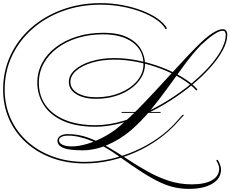

<svg xmlns="http://www.w3.org/2000/svg" viewBox="-63 -905 1476 1230"><path d="M716 -182V-188H966V-182ZM1106 -169H1116L1073 -121Q1019 -61 951 -12.5Q883 36 805 70.5Q727 105 644.5 123.5Q562 142 479 142Q365 142 270 107Q175 72 104.5 8.5Q34 -55 -4.5 -141.5Q-43 -228 -43 -331Q-43 -449 4 -550Q51 -651 136 -726Q221 -801 335 -843Q449 -885 582 -885Q652 -885 719.5 -872.5Q787 -860 845 -838Q903 -816 945.5 -786.5Q988 -757 1007 -723L998 -718Q980 -751 938.5 -779.5Q897 -808 840 -829.5Q783 -851 717 -863Q651 -875 582 -875Q451 -875 339 -834Q227 -793 143.5 -719Q60 -645 13.5 -546Q-33 -447 -33 -331Q-33 -231 5 -146Q43 -61 112 1Q181 63 274.5 97.5Q368 132 479 132Q560 132 642 114Q724 96 801 62.5Q878 29 945.5 -18Q1013 -65 1065 -123ZM396 33Q441 33 498 16Q555 -1 615.5 -35Q676 -69 729 -119Q772 -156 822.5 -207.5Q873 -259 927 -317Q981 -375 1033.5 -432.5Q1086 -490 1132.5 -539.5Q1179 -589 1214 -623Q1261 -669 1299.5 -693.5Q1338 -718 1363 -718Q1393 -718 1393 -682Q1393 -638 1365 -585Q1337 -532 1287 -475.5Q1237 -419 1171 -364Q1105 -309 1028 -260Q951 -211 869 -173.5Q787 -136 705.5 -114.5Q624 -93 549 -93Q423 -93 340 -131Q257 -169 216.5 -233.5Q176 -298 176 -376Q176 -444 207.5 -502.5Q239 -561 296.5 -604Q354 -647 431 -671Q508 -695 598 -695Q695 -695 754 -665.5Q813 -636 839.5 -590Q866 -544 866 -494Q866 -448 841.5 -407.5Q817 -367 774 -336.5Q731 -306 674.5 -289Q618 -272 553 -272Q474 -272 426 -301.5Q378 -331 378 -380Q378 -423 416.5 -457.5Q455 -492 521.5 -512.5Q588 -533 670 -533Q742 -533 820 -517.5Q898 -502 972 -474Q1046 -446 1106 -409.5Q1166 -373 1202 -332L1195 -325Q1159 -365 1100 -401Q1041 -437 968.5 -464.5Q896 -492 819 -507.5Q742 -523 670 -523Q591 -523 527 -504Q463 -485 425.5 -452.5Q388 -420 388 -380Q388 -336 433.5 -309Q479 -282 553 -282Q637 -282 706 -310.5Q775 -339 815.5 -387Q856 -435 856 -494Q856 -583 786.5 -634Q717 -685 598 -685Q510 -685 435 -662Q360 -639 304 -597Q248 -555 217 -498.5Q186 -442 186 -376Q186 -291 230 -230Q274 -169 355.5 -136Q437 -103 549 -103Q635 -103 730 -131.5Q825 -160 918.5 -208.5Q1012 -257 1095.5 -317.5Q1179 -378 1244 -443Q1309 -508 1346 -570Q1383 -632 1383 -682Q1383 -708 1363 -708Q1342 -708 1307 -684.5Q1272 -661 1223 -615Q1172 -562 1120 -491.5Q1068 -421 1013 -344.5Q958 -268 898 -195.5Q838 -123 771 -66Q704 -10 624 24Q544 58 464 58Q411 58 375.5 51.5Q340 45 322.5 31Q305 17 305 -4Q305 -23 323.5 -34.5Q342 -46 370 -46Q440 -46 504 -22.5Q568 1 630 37.5Q692 74 754 115Q816 156 881 192.5Q946 229 1016.5 252.5Q1087 276 1166 276Q1249 276 1295 249.5Q1341 223 1341 176Q1341 151 1322 123L1331 118Q1353 153 1353 182Q1353 238 1297.5 271.5Q1242 305 1147 305Q1100 305 1056 295.5Q1012 286 962.5 263Q913 240 850 200Q787 160 701 98Q612 33 525 -2Q438 -37 371 -36Q346 -36 330.5 -28Q315 -20 315 -6Q315 11 337 22Q359 33 396 33Z"/></svg>

Font: Ballet
Style: Regular
Weight: 400
Designer: Maximiliano R. Sproviero
Foundry: Omnibus-Type
Version: Version 1.100